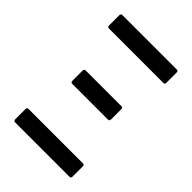

<svg xmlns="http://www.w3.org/2000/svg" viewBox="-196 -742 829 829"><g transform="rotate(45 218.5 -327.5)"><path d="M52 -573Q43 -573 43 -583V-645Q43 -655 52 -655H385Q393 -655 393 -645V-583Q393 -573 385 -573ZM109 -292Q100 -292 100 -302V-364Q100 -374 109 -374H327Q336 -374 336 -364V-302Q336 -292 327 -292ZM52 0Q43 0 43 -10V-72Q43 -82 52 -82H385Q393 -82 393 -72V-10Q393 0 385 0Z"/></g></svg>

Font: Sofia Sans Condensed Medium
Style: Regular
Weight: 500
Designer: Botio Nikoltchev, Ani Petrova
Foundry: lettersoup
Version: Version 4.101; ttfautohint (v1.8.4.7-5d5b)